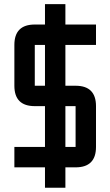

<svg xmlns="http://www.w3.org/2000/svg" viewBox="-20 -801 528 919"><path d="M439.5 -585.9H293V-390.6H341.8Q439.5 -390.6 439.5 -293V-97.7Q439.5 0 341.8 0H293V97.7H195.3V0H48.8V-97.7H195.3V-293H146.5Q48.8 -293 48.8 -390.6V-585.9Q48.8 -683.6 146.5 -683.6H195.3V-781.2H293V-683.6H439.5ZM195.3 -585.9H146.5V-390.6H195.3ZM341.8 -293H293V-97.7H341.8Z"/></svg>

Font: BabelStone Runic Berhtwald
Style: Regular
Weight: 400
Designer: Andrew West
Foundry: BabelStone
Version: Version 7.004;November 9, 2023